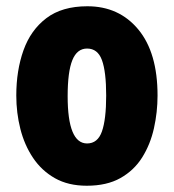

<svg xmlns="http://www.w3.org/2000/svg" viewBox="-20 -583 556 613"><path d="M483 -278Q483 -225 471.5 -173.5Q460 -122 434 -80.5Q408 -39 364.5 -14.5Q321 10 257 10Q198 10 155.5 -14Q113 -38 85.5 -79Q58 -120 45 -171.5Q32 -223 32 -278Q32 -358 55 -422.5Q78 -487 128 -525Q178 -563 259 -563Q360 -563 421.5 -489Q483 -415 483 -278ZM196 -276Q196 -125 258 -125Q292 -125 305.5 -163.5Q319 -202 319 -278Q319 -354 305.5 -391Q292 -428 258 -428Q226 -428 211 -391Q196 -354 196 -276Z"/></svg>

Font: Noto Sans Khmer UI ExtraCondensed Black
Style: Regular
Weight: 900
Width: 2
Designer: Danh Hong and the Monotype Design Team
Foundry: Monotype Imaging Inc.
Version: Version 2.002; ttfautohint (v1.8.4.7-5d5b)